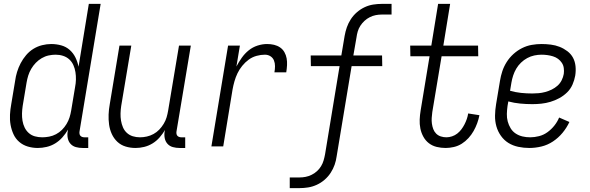

<svg xmlns="http://www.w3.org/2000/svg" viewBox="-20 -755 3040 990"><path d="M175 8Q148 8 123 0.5Q98 -7 79 -23.5Q60 -40 49.5 -63Q39 -86 34.5 -111.5Q30 -137 31.5 -164Q33 -191 38 -218L58 -338Q61 -361 68 -384Q75 -407 86.5 -429Q98 -451 114.5 -470.5Q131 -490 152 -503Q173 -516 197 -522Q221 -528 244 -528Q271 -528 296 -521Q321 -514 339.5 -497.5Q358 -481 369 -458.5Q380 -436 385 -411L438 -735H499L390 -77Q389 -71 390 -65Q391 -59 394.5 -55Q398 -51 403.5 -49Q409 -47 415 -47H435V8H406Q388 8 371.5 3.5Q355 -1 344 -13Q333 -25 329.5 -42Q326 -59 329 -77L331 -87Q318 -65 301.5 -46.5Q285 -28 264.5 -15.5Q244 -3 220.5 2.5Q197 8 175 8ZM198 -47Q215 -47 233.5 -50.5Q252 -54 269 -63Q286 -72 299.5 -85.5Q313 -99 323 -115.5Q333 -132 338.5 -149.5Q344 -167 347 -185L367 -305Q371 -325 371.5 -344.5Q372 -364 369 -383Q366 -402 358.5 -419Q351 -436 337.5 -448.5Q324 -461 305.5 -467Q287 -473 267 -473Q249 -473 230.5 -469Q212 -465 195 -455Q178 -445 164.5 -431Q151 -417 141 -400Q131 -383 125.5 -365Q120 -347 117 -329L97 -209Q94 -189 93.5 -170Q93 -151 96 -132.5Q99 -114 107 -97.5Q115 -81 128.5 -69Q142 -57 160 -52Q178 -47 198 -47Z M679 8Q652 8 627.5 0.5Q603 -7 585 -24Q567 -41 556.5 -64Q546 -87 542.5 -112.5Q539 -138 540 -164.5Q541 -191 546 -218L596 -520H657L605 -209Q602 -189 601.5 -170Q601 -151 604 -133Q607 -115 614 -98.5Q621 -82 634 -70Q647 -58 664.5 -52.5Q682 -47 702 -47Q719 -47 737 -51Q755 -55 771.5 -64Q788 -73 801 -86.5Q814 -100 824 -116.5Q834 -133 839 -150Q844 -167 847 -185L903 -520H964L890 -77Q889 -71 890 -65Q891 -59 894.5 -55Q898 -51 903.5 -49Q909 -47 915 -47H935V8H906Q888 8 871.5 3.5Q855 -1 844 -13Q833 -25 829.5 -42Q826 -59 829 -77L831 -85Q819 -65 803 -46.5Q787 -28 766.5 -15.5Q746 -3 723.5 2.5Q701 8 679 8Z M1070 0 1156 -520H1217L1199 -412Q1211 -435 1226.5 -457Q1242 -479 1262.5 -495.5Q1283 -512 1308 -520Q1333 -528 1357 -528Q1376 -528 1393 -524Q1410 -520 1424 -510.5Q1438 -501 1446.5 -486Q1455 -471 1458 -454Q1461 -437 1460 -419Q1459 -401 1456 -382H1395Q1398 -398 1398 -414Q1398 -430 1392.5 -443.5Q1387 -457 1374.5 -465Q1362 -473 1346 -473Q1325 -473 1303 -467Q1281 -461 1262.5 -447.5Q1244 -434 1229 -415.5Q1214 -397 1204.5 -377Q1195 -357 1189 -336Q1183 -315 1179 -293L1131 0Z M1524 215H1474V160H1524Q1540 160 1555.5 157Q1571 154 1586.5 146.5Q1602 139 1614.5 127.5Q1627 116 1635.5 102Q1644 88 1648.5 72.5Q1653 57 1656 41L1731 -414H1583L1582 -469H1740L1757 -570Q1761 -593 1768.5 -614.5Q1776 -636 1789 -656Q1802 -676 1820.5 -692Q1839 -708 1860.5 -718Q1882 -728 1904.5 -731.5Q1927 -735 1949 -735H1999V-680H1949Q1933 -680 1917.5 -677Q1902 -674 1887 -666.5Q1872 -659 1859.5 -647.5Q1847 -636 1838 -622Q1829 -608 1824.5 -592.5Q1820 -577 1818 -561L1802 -469H1950L1951 -414H1793L1716 50Q1713 73 1705.5 94.5Q1698 116 1685 136Q1672 156 1653.5 172Q1635 188 1613 198Q1591 208 1568.5 211.5Q1546 215 1524 215Z M2278 8Q2254 8 2231.5 2.5Q2209 -3 2191.5 -16.5Q2174 -30 2163 -50Q2152 -70 2147.5 -92.5Q2143 -115 2144 -138.5Q2145 -162 2149 -186L2195 -465H2096L2095 -520H2204L2239 -735H2301L2266 -520H2445L2446 -465H2257L2209 -177Q2207 -162 2206 -147Q2205 -132 2207 -117.5Q2209 -103 2214 -89.5Q2219 -76 2229 -66Q2239 -56 2253 -51.5Q2267 -47 2282 -47Q2296 -47 2311 -52Q2326 -57 2338 -66.5Q2350 -76 2359 -88Q2368 -100 2375 -113.5Q2382 -127 2387 -141.5Q2392 -156 2394 -170L2452 -161Q2448 -140 2440.5 -119.5Q2433 -99 2422 -79.5Q2411 -60 2395.5 -43Q2380 -26 2361 -14Q2342 -2 2320 3Q2298 8 2278 8Z M2709 8Q2680 8 2652 2Q2624 -4 2601.5 -18Q2579 -32 2563 -54.5Q2547 -77 2539.5 -103.5Q2532 -130 2532.5 -159Q2533 -188 2538 -218L2558 -338Q2562 -363 2570 -387.5Q2578 -412 2592.5 -435Q2607 -458 2627.5 -476.5Q2648 -495 2672 -507Q2696 -519 2721.5 -523.5Q2747 -528 2772 -528Q2796 -528 2820 -525Q2844 -522 2865.5 -513.5Q2887 -505 2905.5 -491Q2924 -477 2934.5 -457.5Q2945 -438 2947.5 -414Q2950 -390 2946 -365Q2942 -342 2932 -319Q2922 -296 2904 -278.5Q2886 -261 2864 -249Q2842 -237 2818.5 -230Q2795 -223 2771.5 -220.5Q2748 -218 2725 -218Q2693 -218 2662 -221Q2631 -224 2601 -232L2597 -209Q2594 -188 2593.5 -167.5Q2593 -147 2598 -128.5Q2603 -110 2613 -93.5Q2623 -77 2639 -66.5Q2655 -56 2674 -51.5Q2693 -47 2714 -47Q2736 -47 2759.5 -53Q2783 -59 2803 -73.5Q2823 -88 2838.5 -107.5Q2854 -127 2863 -149L2916 -126Q2902 -96 2880.5 -70Q2859 -44 2831 -25.5Q2803 -7 2771.5 0.5Q2740 8 2709 8ZM2725 -273Q2741 -273 2757.5 -274.5Q2774 -276 2791 -280.5Q2808 -285 2824.5 -293Q2841 -301 2854.5 -313Q2868 -325 2876 -341Q2884 -357 2887 -374Q2889 -389 2887 -404Q2885 -419 2877 -431Q2869 -443 2857.5 -451.5Q2846 -460 2831.5 -464.5Q2817 -469 2802 -471Q2787 -473 2772 -473Q2754 -473 2735 -469Q2716 -465 2698.5 -455.5Q2681 -446 2666.5 -432Q2652 -418 2642 -401Q2632 -384 2626 -365.5Q2620 -347 2617 -329L2610 -287Q2638 -279 2666.5 -276Q2695 -273 2725 -273Z"/></svg>

Font: Iosevka Term Curly Light
Style: Italic
Weight: 300
Italic angle: -9°
Designer: Belleve Invis
Foundry: Belleve Invis
Version: Version 32.3.0